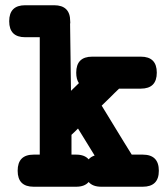

<svg xmlns="http://www.w3.org/2000/svg" viewBox="-20 -667 642 733"><path d="M76.2 -524.9Q15.1 -524.9 15.1 -585.9Q15.1 -647 76.2 -647H186.5Q248 -647 248 -585.9Q248 -582 248.3 -580.1Q248.5 -578.1 247.6 -575.7Q248 -536.6 248.5 -507.1Q249 -477.5 249.3 -449.5Q249.5 -421.4 250 -390.9Q250.5 -360.4 251 -320.3Q257.8 -326.7 264.2 -333Q270.5 -339.4 281.2 -349.6Q271 -364.3 271 -389.6Q271 -450.7 332 -450.7H517.6Q578.6 -450.7 578.6 -389.6Q578.6 -328.6 517.6 -328.6H434.6Q424.8 -319.3 417.2 -311.8Q409.7 -304.2 402.3 -296.9Q395 -289.6 386.7 -281.7Q378.4 -273.9 368.2 -263.7Q383.3 -239.3 397.2 -216.3Q411.1 -193.4 425 -170.7Q439 -147.9 453.1 -124.8Q467.3 -101.6 482.9 -76.7H524.9Q586.4 -76.7 586.4 -15.1Q586.4 45.9 524.9 45.9H366.7Q334 45.9 318.4 27.8Q303.2 45.9 270.5 45.9H108.4Q47.4 45.9 47.4 -15.1Q47.4 -76.7 108.4 -76.7H131.8V-524.9ZM270.5 -76.7Q303.2 -76.7 318.4 -58.6Q327.1 -68.8 341.3 -73.2Q333.5 -85.9 326.2 -97.7Q318.8 -109.4 311.5 -121.6Q304.2 -133.8 295.9 -147Q287.6 -160.2 277.8 -176.3Q272.5 -170.9 266.4 -165Q260.3 -159.2 252.9 -152.3V-76.7Z"/></svg>

Font: Erica Type
Style: Bold
Weight: 700
Designer: Peter Wiegel
Foundry: Peter Wiegel
Version: Version 1.000 2010 initial release